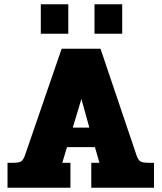

<svg xmlns="http://www.w3.org/2000/svg" viewBox="-20 -874 752 894"><path d="M170 -854H298V-717H170ZM420 -854H549V-717H420ZM15 -116H39Q67 -116 77.5 -122Q88 -128 96 -150L267 -647H448L616 -150Q624 -128 634.5 -122Q645 -116 673 -116H697V0H405V-116H443L422 -189H292L270 -116H308V0H15ZM396 -280 359 -413 319 -280Z"/></svg>

Font: Pridi
Style: Bold
Weight: 700
Designer: Katatrad Team
Foundry: CadsonDemak
Version: Version 1.001